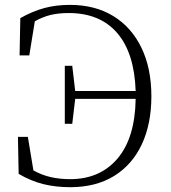

<svg xmlns="http://www.w3.org/2000/svg" viewBox="-20 -759 706 794"><path d="M61 -529.8 64 -684.1Q114.3 -712.4 162.8 -725.6Q211.4 -738.8 269 -738.8Q373 -738.8 448.5 -692.6Q523.9 -646.5 564.9 -561.5Q606 -476.6 606 -360.8Q606 -246.6 566.4 -162.1Q526.9 -77.6 451.7 -31.2Q376.5 15.1 270 15.1Q211.4 15.1 160.2 2.7Q108.9 -9.8 57.1 -40L54.2 -192.9H95.2L118.2 -54.2Q153.3 -34.7 190.7 -26.4Q228 -18.1 270 -18.1Q393.6 -18.1 466.1 -103.5Q538.6 -189 541 -350.1H291L278.8 -247.1H248V-486.8H278.8L291 -382.8H541Q535.6 -540.5 464.4 -622.8Q393.1 -705.1 264.2 -705.1Q221.2 -705.1 188.7 -697Q156.2 -689 124 -670.9L101.1 -529.8Z"/></svg>

Font: Source Han Serif CN ExtraLight
Style: Regular
Weight: 250
Designer: Ryoko NISHIZUKA  (kana & ideographs); Frank Grießhammer (Latin, Greek & Cyrillic); Wenlong ZHANG  (bopomofo); Sandoll Co
Foundry: Adobe Systems Incorporated
Version: Version 1.001;PS 1.001;hotconv 16.6.54;makeotf.lib2.5.65590